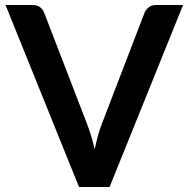

<svg xmlns="http://www.w3.org/2000/svg" viewBox="-20 -743 750 763"><path d="M2 -723H110.5Q128 -723 139 -714.5Q150 -706 155.5 -692.5L325.5 -251.5Q334 -230 341.8 -204.2Q349.5 -178.5 356.5 -150Q368 -207.5 385 -251.5L554.5 -692.5Q559 -704 570.5 -713.5Q582 -723 599 -723H707.5L415.5 0H294Z"/></svg>

Font: LatoHex
Style: Bold
Weight: 700
Designer: Lukasz Dziedzic
Foundry: tyPoland Lukasz Dziedzic
Version: Version 1.104; Western+Polish opensource